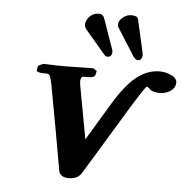

<svg xmlns="http://www.w3.org/2000/svg" viewBox="-50 -707 746 766"><g transform="rotate(5 323.5 -323.5)"><path d="M264.6 -609.9Q262.2 -597.7 272.5 -585L350.6 -493.2Q356.9 -485.4 364.3 -484.9Q379.4 -484.9 382.3 -500Q383.8 -507.3 381.3 -514.2L338.9 -634.8Q338.9 -634.8 337.9 -636.7Q337.4 -638.7 336.9 -639.9Q336.4 -641.1 335 -643.3Q333.5 -645.5 331.8 -647Q330.1 -648.4 327.6 -649.9Q325.2 -651.4 322 -652.1Q318.8 -652.8 314.9 -652.8Q296.4 -652.8 282.5 -640.6Q268.6 -628.4 264.6 -609.9ZM396 -622.1Q394 -612.3 397.9 -606L466.8 -497.1Q476.1 -481.9 487.3 -481.9Q500.5 -481.9 503.4 -497.1Q504.9 -503.4 503.4 -511.2L473.1 -645Q470.2 -658.2 445.8 -658.2Q429.2 -658.2 414.1 -647.2Q398.9 -636.2 396 -622.1ZM394 -295.9Q443.8 -378.4 487.1 -411.6Q530.3 -444.8 577.6 -444.8Q603.5 -444.8 627.4 -432.6Q651.4 -420.4 646.5 -397.9Q642.6 -379.9 624 -369.4Q605.5 -358.9 585.4 -358.9Q557.6 -358.9 543.9 -371.1Q535.2 -379.9 531.7 -379.9Q527.3 -379.9 476.6 -297.9Q472.7 -291.5 470.2 -289.1H471.2Q443.4 -243.2 387.5 -151.1Q331.5 -59.1 303.7 -13.2Q288.1 10.7 253.9 11.2Q220.2 11.2 213.4 -12.2Q182.1 -190.9 151.9 -353Q146.5 -378.9 142.6 -387.9Q138.7 -397 129.4 -397H118.2Q85.9 -397 88.9 -408.2L92.3 -424.8L111.3 -434.1Q171.9 -432.1 204.6 -432.1L312 -434.1L327.1 -424.8L323.7 -409.2Q321.3 -397 292.5 -397H274.4Q268.1 -396 265.6 -384.8Q263.7 -375.5 267.1 -357.9L305.7 -148.9Z"/></g></svg>

Font: Linux Libertine Slanted
Style: Semibold Slanted
Weight: 600
Designer: Philipp H. Poll
Foundry: Philipp H. Poll
Version: Version 5.1.1